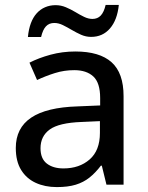

<svg xmlns="http://www.w3.org/2000/svg" viewBox="-20 -759 608 789"><path d="M289.6 -547.4Q389.2 -547.4 438.5 -503.2Q487.8 -459 487.8 -363.8V0H417.5L398.4 -78.1H394.5Q372.1 -48.8 347.7 -29.3Q323.2 -9.8 291.3 0Q259.3 9.8 213.4 9.8Q164.6 9.8 126.5 -7.8Q88.4 -25.4 66.7 -60.8Q44.9 -96.2 44.9 -150.9Q44.9 -232.9 107.9 -275.4Q170.9 -317.9 298.8 -321.8L391.6 -325.7V-356Q391.6 -418.9 363.5 -444.8Q335.4 -470.7 285.2 -470.7Q243.7 -470.7 205.6 -458.7Q167.5 -446.8 132.3 -430.2L101.1 -501.5Q139.2 -521 187.7 -534.2Q236.3 -547.4 289.6 -547.4ZM390.6 -261.2 315.4 -257.8Q222.2 -254.4 184.3 -226.8Q146.5 -199.2 146.5 -149.9Q146.5 -106.9 172.4 -86.9Q198.2 -66.9 240.7 -66.9Q306.2 -66.9 348.4 -103.8Q390.6 -140.6 390.6 -212.9ZM94.7 -606.9Q97.7 -638.7 106.7 -663.1Q115.7 -687.5 130.6 -704.1Q145.5 -720.7 165.3 -729.2Q185.1 -737.8 208.5 -737.8Q230.5 -737.8 250.7 -729.2Q271 -720.7 289.6 -709.5Q308.1 -698.2 325.7 -689.7Q343.3 -681.2 359.9 -681.2Q380.9 -681.2 394 -695.1Q407.2 -709 414.1 -738.8H468.3Q461.9 -676.8 431.9 -642.1Q401.9 -607.4 354.5 -607.4Q333 -607.4 313.2 -616.2Q293.5 -625 274.9 -636Q256.3 -647 238.5 -655.8Q220.7 -664.6 203.1 -664.6Q181.6 -664.6 168.7 -650.6Q155.8 -636.7 148.9 -606.9Z"/></svg>

Font: Open Sans Medium
Style: Regular
Weight: 500
Designer: Monotype Design Team
Foundry: Monotype Imaging Inc.
Version: Version 3.000